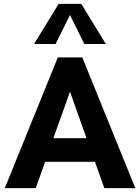

<svg xmlns="http://www.w3.org/2000/svg" viewBox="-20 -979 729 999"><path d="M402.8 -959 530.8 -750H418.9L344.2 -900.9L269 -750H157.2L285.2 -959ZM430.2 -259.8 344.2 -502 257.8 -259.8ZM684.1 0H522.9L474.1 -137.2H214.8L166 0H4.9L280.8 -680.2H408.2Z"/></svg>

Font: Glacial Indifference
Style: Bold
Weight: 700
Version: Version 1.001